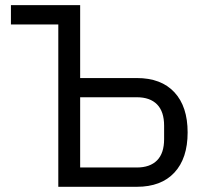

<svg xmlns="http://www.w3.org/2000/svg" viewBox="-20 -718 781 738"><path d="M204.1 -624V0H505.9Q599.6 0 650.4 -54.7Q701.2 -109.4 701.2 -209Q701.2 -308.6 650.4 -363.3Q599.6 -418 505.9 -418H288.1V-698.2H22V-624ZM505.9 -74.2H288.1V-344.2H505.9Q556.6 -344.2 583.7 -316.7Q610.8 -289.1 610.8 -234.9V-183.1Q610.8 -128.9 583.7 -101.6Q556.6 -74.2 505.9 -74.2Z"/></svg>

Font: Plexus Sans
Style: Regular
Weight: 400
Version: Version 2.001;PS 002.001;hotconv 1.0.70;makeotf.lib2.5.58329